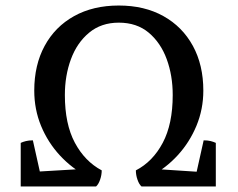

<svg xmlns="http://www.w3.org/2000/svg" viewBox="-20 -675 860 695"><path d="M55 0V-157.8Q63.2 -161.7 73.9 -164.3Q84.6 -167 99 -167L132.2 -18.2L102.2 -53L296 -64.4L295 -37Q239.9 -65.8 196.8 -112.4Q153.6 -159.1 128.8 -218.9Q104 -278.8 104 -347Q104 -439.8 141.7 -509.1Q179.3 -578.4 248.2 -616.7Q317.1 -655 410 -655Q502.9 -655 571.5 -616.7Q640.2 -578.4 678.1 -509.1Q716 -439.8 716 -347Q716 -279.8 691.2 -219.9Q666.4 -160.1 623.5 -113.2Q580.6 -66.3 525 -37L524 -64.4L714 -52L684 -18.2L717.2 -167Q732.5 -167 742.7 -164.3Q752.9 -161.7 761.2 -157.8V0H492.3Q483.5 -7.7 477.7 -24.5Q471.8 -41.3 471.8 -58.3Q533 -89.9 569.1 -158Q605.2 -226.1 605.2 -331Q605.2 -401.4 583.5 -460.8Q561.7 -520.2 518.5 -556.6Q475.2 -593 410 -593Q346.3 -593 302.5 -556.6Q258.7 -520.2 236.8 -460.8Q214.8 -401.4 214.8 -331Q214.8 -226.1 250.9 -158.5Q287 -90.9 348.2 -58.3Q348.2 -41.3 342.3 -24.5Q336.5 -7.7 327.7 0Z"/></svg>

Font: Pitagon Serif
Style: Regular
Weight: 400
Designer: Travis Tran
Foundry: Pitagon
Version: Version 1.000;gftools[0.9.26]